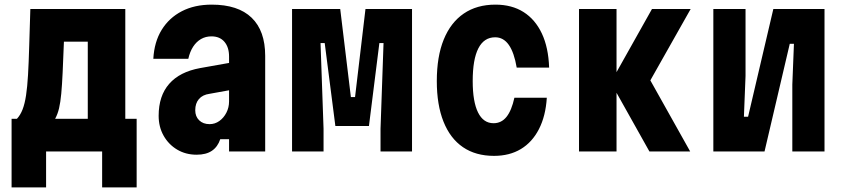

<svg xmlns="http://www.w3.org/2000/svg" viewBox="-20 -654 3640 829"><path d="M30 155V-141H53Q68 -157 77.5 -181.5Q87 -206 92.5 -242.5Q98 -279 101 -330.5Q104 -382 106 -452Q108 -522 111 -615H521V-141H570V155H421V0H179V155ZM218 -141H359V-474H256Q253 -396 250.5 -341.5Q248 -287 244.5 -249.5Q241 -212 235 -186.5Q229 -161 218 -141Z M979 -384V-266L885 -249Q855 -245 839 -226.5Q823 -208 823 -178Q823 -151 840 -134.5Q857 -118 885 -118Q908 -118 927 -131.5Q946 -145 957.5 -167.5Q969 -190 969 -216V-410Q969 -450 949 -473.5Q929 -497 893 -497Q868 -497 848 -485.5Q828 -474 814 -452.5Q800 -431 793 -400H642Q646 -473 678 -525Q710 -577 765 -605.5Q820 -634 894 -634Q1008 -634 1066.5 -577.5Q1125 -521 1125 -413V0H969V-53H931Q920 -20 895 -3Q870 14 829 14Q782 14 745 -8Q708 -30 686.5 -68Q665 -106 665 -154Q665 -240 710.5 -292Q756 -344 844 -360Z M1241 0V-615H1449L1495 -235H1513L1558 -615H1759V0H1623V-98L1636 -468H1618L1573 -110H1428L1382 -468H1364L1377 -98V0Z M2113 19Q2034 19 1979 -18.5Q1924 -56 1895 -128.5Q1866 -201 1866 -304Q1866 -410 1896 -483.5Q1926 -557 1982.5 -595.5Q2039 -634 2119 -634Q2190 -634 2240.5 -602Q2291 -570 2319.5 -509.5Q2348 -449 2351 -362H2211Q2200 -427 2177 -460Q2154 -493 2118 -493Q2070 -493 2045.5 -445.5Q2021 -398 2021 -304Q2021 -215 2044 -168.5Q2067 -122 2111 -122Q2145 -122 2167 -149.5Q2189 -177 2201 -232H2341Q2336 -153 2307 -96.5Q2278 -40 2229 -10.5Q2180 19 2113 19Z M2784 0 2617 -298 2795 -615H2962L2788 -307L2960 0ZM2480 0V-615H2642V0Z M3060 0V-615H3199V-326L3192 -150H3210L3319 -615H3540V0H3401V-289L3408 -465H3390L3281 0Z"/></svg>

Font: Martian Mono Condensed
Style: Bold
Weight: 700
Width: 3
Designer: Roman Shamin
Foundry: Evil Martians
Version: Version 1.000